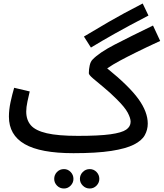

<svg xmlns="http://www.w3.org/2000/svg" viewBox="-20 -855 936 1098"><path d="M400 21Q211 21 121 -31Q31 -83 31 -188Q31 -228 40.5 -272Q50 -316 61 -353L150 -332Q144 -307 137 -274.5Q130 -242 130 -217Q130 -169 156.5 -138.5Q183 -108 247.5 -93Q312 -78 426 -78Q546 -78 611 -87Q676 -96 701.5 -113.5Q727 -131 727 -159Q727 -179 710.5 -210.5Q694 -242 644 -291Q609 -326 573 -355.5Q537 -385 512.5 -406Q488 -427 488 -436Q488 -459 493 -481Q498 -503 509 -514Q547 -554 636 -600Q725 -646 855 -709L896 -621Q816 -584 760.5 -556.5Q705 -529 665 -507.5Q625 -486 593 -464Q718 -363 771.5 -289Q825 -215 825 -148Q825 -113 808 -82Q791 -51 745.5 -28Q700 -5 616.5 8Q533 21 400 21ZM500 -583 460 -646Q521 -683 603 -730.5Q685 -778 796 -835L829 -766Q717 -708 638 -663.5Q559 -619 500 -583ZM493 223Q470 223 453.5 206.5Q437 190 437 168Q437 145 453.5 128.5Q470 112 493 112Q516 112 532 128.5Q548 145 548 168Q548 190 532 206.5Q516 223 493 223ZM346 223Q322 223 306 206.5Q290 190 290 168Q290 145 306 128.5Q322 112 346 112Q368 112 384 128.5Q400 145 400 168Q400 190 384 206.5Q368 223 346 223Z"/></svg>

Font: Noto Sans Arabic Med
Style: Regular
Weight: 500
Designer: Monotype Design Team, Nadine Chahine, Nizar Qandah and Khaled Hosny
Foundry: Monotype Imaging Inc.
Version: Version 2.012; ttfautohint (v1.8.4.7-5d5b)